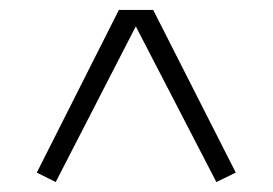

<svg xmlns="http://www.w3.org/2000/svg" viewBox="-20 -623 548 386"><path d="M54 -276 219 -603H288L454 -276L415 -257L253 -570L92 -257Z"/></svg>

Font: Grenze Light
Style: Regular
Weight: 300
Designer: Renata Polastri
Foundry: Omnibus-Type
Version: Version 1.002; ttfautohint (v1.8)